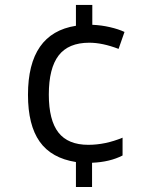

<svg xmlns="http://www.w3.org/2000/svg" viewBox="-20 -744 612 774"><path d="M474.1 -117.2Q422.9 -90.8 351.1 -87.9V9.8H286.1V-90.8Q187 -106.4 139.9 -173.1Q92.8 -239.7 92.8 -361.8Q92.8 -609.9 286.1 -640.1V-724.1H352.1V-644Q388.7 -642.6 423.3 -634.5Q458 -626.5 481.9 -615.2L458 -546.9Q393.1 -571.8 339.8 -571.8Q255.9 -571.8 216.3 -520.3Q176.8 -468.8 176.8 -362.8Q176.8 -259.3 215.6 -209.7Q254.4 -160.2 335.9 -160.2Q404.8 -160.2 474.1 -189Z"/></svg>

Font: Samim FD
Style: FD
Weight: 400
Foundry: DejaVu fonts team - Redesigned by Saber Rastikerdar
Version: Version 4.0.5